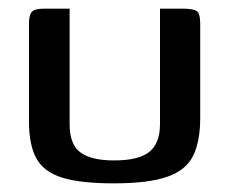

<svg xmlns="http://www.w3.org/2000/svg" viewBox="-20 -419 530 444"><path d="M141 -399V-132Q141 -85 166 -66.5Q191 -48 244 -48Q301 -48 325.5 -68Q350 -88 350 -132V-399Q351 -399 363 -399Q375 -399 387 -399Q399 -399 402 -399Q425 -399 434 -394Q443 -389 443 -364V-146Q443 -93 427 -59.5Q411 -26 367.5 -10.5Q324 5 243 5Q167 5 124.5 -8Q82 -21 64.5 -52Q47 -83 47 -139V-364Q47 -384 53.5 -391.5Q60 -399 82 -399Q97 -399 111.5 -399Q126 -399 141 -399Z"/></svg>

Font: Genos Medium
Style: Regular
Weight: 500
Designer: Robert E. Leuschke
Foundry: Robert E. Leuschke
Version: Version 1.010; ttfautohint (v1.8.3)